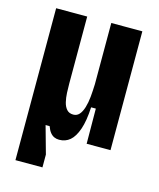

<svg xmlns="http://www.w3.org/2000/svg" viewBox="-104 -602 682 824"><g transform="rotate(15 237.0 -190.5)"><path d="M43 147V-528H181V-230Q181 -211 182 -189.5Q183 -168 187.5 -149Q192 -130 202.5 -118Q213 -106 232 -106Q248 -106 258.5 -118Q269 -130 275.5 -151.5Q282 -173 284.5 -199.5Q287 -226 288 -256V-528H426V-219V0H320L319 -156H298Q295 -95 282 -57.5Q269 -20 249 -3Q229 14 201 14Q189 14 179 9.5Q169 5 161 -5Q153 -15 147 -32H129L163 90V147Z"/></g></svg>

Font: Bricolage Grotesque 24pt Condensed
Style: Bold
Weight: 700
Width: 3
Designer: Mathieu Triay
Foundry: Atelier Triay
Version: Version 1.001;gftools[0.9.33.dev8+g029e19f]